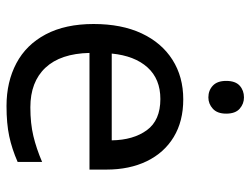

<svg xmlns="http://www.w3.org/2000/svg" viewBox="-112 -666 787 604"><g transform="rotate(90 282.0 -363.5)"><path d="M292 -546Q361 -546 410.5 -516Q460 -486 486.5 -431.5Q513 -377 513 -304V-251H146Q148 -160 192.5 -112.5Q237 -65 317 -65Q368 -65 407.5 -74.5Q447 -84 489 -102V-25Q448 -7 408 1.5Q368 10 313 10Q237 10 178.5 -21Q120 -52 87.5 -113.5Q55 -175 55 -264Q55 -352 84.5 -415Q114 -478 167.5 -512Q221 -546 292 -546ZM291 -474Q228 -474 191.5 -433.5Q155 -393 148 -321H421Q420 -389 389 -431.5Q358 -474 291 -474ZM286 -737Q306 -737 321.5 -723.5Q337 -710 337 -681Q337 -653 321.5 -639Q306 -625 286 -625Q264 -625 249 -639Q234 -653 234 -681Q234 -710 249 -723.5Q264 -737 286 -737Z"/></g></svg>

Font: Noto Sans Zanabazar Square
Style: Regular
Weight: 400
Version: Version 2.005; ttfautohint (v1.8.4.7-5d5b)